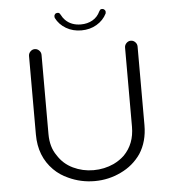

<svg xmlns="http://www.w3.org/2000/svg" viewBox="-58 -913 873 962"><g transform="rotate(-5 379.0 -432.0)"><path d="M652 -262Q652 -179 613 -119Q574 -63 512 -34Q450 -4 380 -4Q310 -4 248 -33Q207 -51 176 -82Q106 -152 106 -262V-657Q106 -670 115.5 -679.5Q125 -689 137.5 -689Q150 -689 159.5 -679.5Q169 -670 169 -657V-259Q169 -193 200 -150Q228 -105 276 -82Q324 -59 378.5 -59Q433 -59 481 -81Q512 -96 535 -118Q589 -173 589 -259V-657Q589 -670 598.5 -679.5Q608 -689 620.5 -689Q633 -689 642.5 -679.5Q652 -670 652 -657ZM251 -836Q250 -839 250 -844.5Q250 -850 254.5 -855Q259 -860 267 -860Q274 -860 277 -856.5Q280 -853 282 -849Q290 -833 301 -822Q331 -792 379 -792Q412 -792 437.5 -806.5Q463 -821 476 -849Q478 -853 481 -856.5Q484 -860 491 -860Q498 -860 503 -855Q508 -850 508 -844.5Q508 -839 507 -836Q490 -802 456 -782Q422 -762 379 -762Q336 -762 302 -782Q268 -802 251 -836Z"/></g></svg>

Font: Kurewa Gothic CJK TC Regular
Style: Regular
Weight: 400
Designer: Max Yao
Foundry: Max-Everyday
Version: Version 1.071; ttfautohint (v1.8.3)